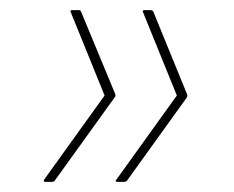

<svg xmlns="http://www.w3.org/2000/svg" viewBox="-20 -453 464 380"><path d="M278 -433Q281 -433 283 -431L350 -267Q352 -263 349 -259L231 -95Q228 -93 226 -93H212Q211 -93 209.5 -94Q208 -95 210 -97L330 -264L263 -429Q262 -431 263 -432Q264 -433 266 -433ZM135 -433Q139 -433 140 -431L208 -267Q210 -263 206 -259L88 -95Q86 -93 83 -93H69Q68 -93 67 -94Q66 -95 67 -97L187 -264L120 -429Q118 -433 123 -433Z"/></svg>

Font: Sofia Sans Semi Condensed Thin
Style: Italic
Weight: 250
Italic angle: -9°
Version: Version 4.100